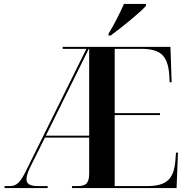

<svg xmlns="http://www.w3.org/2000/svg" viewBox="-20 -951 952 971"><path d="M529 -781V-771H539C594 -811 687 -886 718 -921V-931H607C587 -886 557 -826 529 -781ZM3 0H221V-10H172C133 -10 114 -20 114 -44C114 -58 119 -78 132 -104L207 -255H431V-74C431 -20 411 -10 371 -10H344V0H873L880 -179H870L867 -139C859 -44 822 -10 723 -10H560V-369H789V-379H560V-704H692C792 -704 828 -671 836 -573L838 -535H848L842 -714H297V-704H417L113 -90C84 -30 65 -10 30 -10H3ZM212 -265 429 -704H431V-265Z"/></svg>

Font: Noto Serif Display SemiCondensed SemiBold
Style: Regular
Weight: 600
Width: 4
Designer: Monotype Design Team
Foundry: Monotype Imaging Inc.
Version: Version 2.009